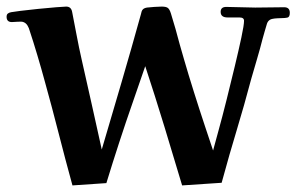

<svg xmlns="http://www.w3.org/2000/svg" viewBox="-23 -558 900 583"><path d="M857 -519Q857 -506 849.5 -504.5Q842 -503 833 -503Q829 -503 819.5 -502.5Q810 -502 806 -501Q791 -499 787 -484Q784 -474 780.5 -462Q777 -450 774 -439Q767 -411 757.5 -379Q748 -347 740 -319Q718 -236 696 -163.5Q674 -91 650 -3L530 5Q506 -76 476.5 -172.5Q447 -269 418 -357Q401 -307 380 -247Q359 -187 338.5 -124Q318 -61 300 -2L197 5Q175 -75 155 -153.5Q135 -232 113 -311Q103 -348 90.5 -390Q78 -432 67 -465Q65 -473 60.5 -480.5Q56 -488 48 -491Q43 -493 31 -492Q19 -491 13 -491Q-3 -491 -3 -507Q-3 -514 1 -517Q5 -520 11 -521Q15 -522 39 -525Q63 -528 93 -531Q123 -534 147.5 -536Q172 -538 178 -538Q193 -538 196 -522Q201 -497 209 -454.5Q217 -412 225 -377Q240 -312 255.5 -241.5Q271 -171 286 -104Q315 -202 346 -308Q377 -414 403 -508Q404 -510 405 -515Q406 -520 407 -523Q410 -533 423 -535Q430 -536 445.5 -537Q461 -538 468 -538Q481 -538 486.5 -534Q492 -530 496 -517Q503 -495 510 -470Q516 -448 522.5 -424Q529 -400 536 -377Q549 -332 566 -278Q583 -224 599 -176Q615 -128 624 -101Q629 -120 640.5 -161.5Q652 -203 665 -255Q678 -307 690 -357Q702 -407 710 -444.5Q718 -482 718 -495Q718 -505 704 -505Q697 -505 686.5 -505Q676 -505 668 -505Q647 -505 647 -522Q647 -537 664 -537Q684 -537 708.5 -536Q733 -535 752 -535Q773 -535 796 -535.5Q819 -536 840 -536Q857 -536 857 -519Z"/></svg>

Font: Kaisei Tokumin ExtraBold
Style: Regular
Weight: 800
Designer: Font-Kai, 金井和夫
Foundry: KAZUO KANAI
Version: Version 5.003